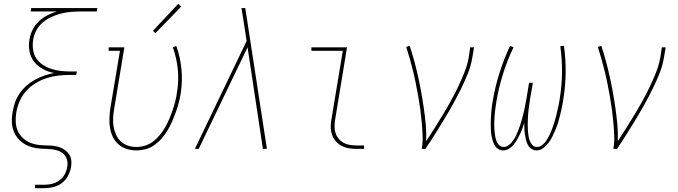

<svg xmlns="http://www.w3.org/2000/svg" viewBox="-20 -777 3540 1002"><path d="M163 205V187H213Q233 187 253 182Q273 177 290.5 164Q308 151 318 132Q328 113 331 93Q335 73 328.5 53.5Q322 34 307 22.5Q292 11 272 6Q252 1 231.5 0.5Q211 0 190.5 -1.5Q170 -3 150.5 -8Q131 -13 114 -22Q97 -31 83 -44.5Q69 -58 59.5 -75Q50 -92 45.5 -111.5Q41 -131 41.5 -151.5Q42 -172 46 -193Q50 -218 58.5 -242.5Q67 -267 82.5 -289.5Q98 -312 118.5 -330Q139 -348 162.5 -361Q186 -374 211 -382.5Q236 -391 262 -396Q231 -402 204 -416.5Q177 -431 158.5 -454.5Q140 -478 134 -509Q128 -540 134 -572Q138 -597 150 -621.5Q162 -646 182 -665Q202 -684 226 -696.5Q250 -709 276 -717H140L143 -735H488L485 -717H401Q376 -717 350.5 -715Q325 -713 299.5 -706.5Q274 -700 249.5 -689Q225 -678 204 -660.5Q183 -643 170 -619Q157 -595 153 -569Q149 -544 152.5 -518.5Q156 -493 169 -473Q182 -453 202.5 -439.5Q223 -426 246.5 -418Q270 -410 295.5 -407Q321 -404 347 -404H381L378 -386H344Q314 -386 284 -382.5Q254 -379 224 -369.5Q194 -360 166 -343Q138 -326 116.5 -302Q95 -278 82.5 -249Q70 -220 65 -190Q61 -166 62 -142Q63 -118 71.5 -97Q80 -76 96 -60Q112 -44 132.5 -34.5Q153 -25 177 -21.5Q201 -18 225 -18Q242 -18 259 -16Q276 -14 291.5 -8.5Q307 -3 320 6.5Q333 16 341.5 29.5Q350 43 352 60Q354 77 351 94Q347 117 335.5 139.5Q324 162 304 177.5Q284 193 260 199Q236 205 213 205Z M691 8Q665 8 640.5 0Q616 -8 598 -24Q580 -40 569 -62.5Q558 -85 554 -109.5Q550 -134 551 -160.5Q552 -187 556 -213L606 -512H547V-530H629L576 -210Q572 -187 570.5 -163.5Q569 -140 572.5 -118Q576 -96 585 -75.5Q594 -55 609.5 -40Q625 -25 646.5 -17.5Q668 -10 691 -10Q714 -10 737 -17Q760 -24 779.5 -39Q799 -54 814.5 -73Q830 -92 842 -113Q854 -134 863.5 -156.5Q873 -179 880.5 -201Q888 -223 894 -245.5Q900 -268 903 -291Q914 -353 908 -414Q902 -475 882 -530L900 -537Q921 -479 927 -416Q933 -353 923 -289Q919 -264 912.5 -239.5Q906 -215 897.5 -191.5Q889 -168 879 -144.5Q869 -121 855.5 -98.5Q842 -76 825 -56Q808 -36 786.5 -20.5Q765 -5 740 1.5Q715 8 691 8ZM791 -604 778 -616 910 -757 926 -743Z M997 0 1267 -563 1251 -668Q1248 -685 1245.5 -701.5Q1243 -718 1240 -735H1260L1373 0H1352L1272 -530L1017 0Z M1840 0Q1819 0 1799 -3.5Q1779 -7 1761.5 -16.5Q1744 -26 1731.5 -41Q1719 -56 1712.5 -75Q1706 -94 1706 -114.5Q1706 -135 1710 -156L1769 -512H1605V-530H1791L1729 -153Q1726 -135 1726 -117Q1726 -99 1731 -83Q1736 -67 1747 -53.5Q1758 -40 1772.5 -32Q1787 -24 1804.5 -21Q1822 -18 1840 -18H1880V0Z M2181 0Q2187 -34 2185.5 -69Q2184 -104 2181 -138Q2178 -172 2173.5 -205.5Q2169 -239 2163 -272.5Q2157 -306 2150.5 -339Q2144 -372 2136 -404.5Q2128 -437 2119 -469Q2110 -501 2100 -532L2118 -538Q2131 -499 2142 -458.5Q2153 -418 2162 -377Q2171 -336 2178.5 -294.5Q2186 -253 2192 -211Q2198 -169 2202 -126.5Q2206 -84 2204 -40Q2227 -75 2249 -110Q2271 -145 2292.5 -180.5Q2314 -216 2334 -252.5Q2354 -289 2371.5 -325.5Q2389 -362 2404 -400Q2419 -438 2426 -477L2434 -530H2454L2445 -477Q2438 -434 2421.5 -393Q2405 -352 2385 -311.5Q2365 -271 2343 -231.5Q2321 -192 2297.5 -153.5Q2274 -115 2250 -76.5Q2226 -38 2200 0Z M2780 8Q2765 8 2753 -0.5Q2741 -9 2734.5 -21.5Q2728 -34 2724.5 -48.5Q2721 -63 2719 -77.5Q2717 -92 2716.5 -107Q2716 -122 2716 -137Q2712 -122 2706.5 -107Q2701 -92 2694 -77.5Q2687 -63 2679 -49Q2671 -35 2660.5 -22Q2650 -9 2635.5 -0.5Q2621 8 2605 8Q2591 8 2579 0Q2567 -8 2560.5 -20.5Q2554 -33 2550 -47Q2546 -61 2544 -75Q2542 -89 2541.5 -104Q2541 -119 2541 -133.5Q2541 -148 2542 -163Q2543 -178 2544 -193Q2545 -208 2547 -223Q2549 -238 2552 -253Q2564 -325 2587 -397.5Q2610 -470 2642 -538L2660 -530Q2628 -464 2605.5 -392.5Q2583 -321 2571 -250Q2569 -237 2567 -223.5Q2565 -210 2563.5 -196.5Q2562 -183 2561 -169.5Q2560 -156 2559.5 -142.5Q2559 -129 2559.5 -116Q2560 -103 2561 -90Q2562 -77 2564.5 -64Q2567 -51 2571.5 -39.5Q2576 -28 2585.5 -19Q2595 -10 2609 -10Q2623 -10 2635.5 -20Q2648 -30 2657 -42.5Q2666 -55 2672.5 -68.5Q2679 -82 2684.5 -96Q2690 -110 2694.5 -124Q2699 -138 2703 -152Q2707 -166 2710.5 -180Q2714 -194 2717 -208Q2720 -222 2722.5 -236.5Q2725 -251 2728 -265L2741 -345H2761L2747 -265Q2745 -251 2743 -237Q2741 -223 2739 -208.5Q2737 -194 2736 -180Q2735 -166 2734.5 -151.5Q2734 -137 2734 -123Q2734 -109 2735 -95.5Q2736 -82 2738 -68.5Q2740 -55 2744.5 -42.5Q2749 -30 2758.5 -20Q2768 -10 2783 -10Q2797 -10 2809 -19.5Q2821 -29 2829.5 -41Q2838 -53 2844.5 -66Q2851 -79 2856.5 -92Q2862 -105 2866.5 -118.5Q2871 -132 2875 -145.5Q2879 -159 2882.5 -173Q2886 -187 2889 -200.5Q2892 -214 2895 -227.5Q2898 -241 2900 -255Q2912 -326 2913 -396Q2914 -466 2904 -536L2923 -538Q2933 -467 2932 -396Q2931 -325 2919 -253Q2916 -234 2912 -215Q2908 -196 2903.5 -177.5Q2899 -159 2893.5 -140.5Q2888 -122 2880.5 -104Q2873 -86 2864.5 -68Q2856 -50 2844 -33.5Q2832 -17 2815.5 -4.5Q2799 8 2780 8Z M3181 0Q3187 -34 3185.5 -69Q3184 -104 3181 -138Q3178 -172 3173.5 -205.5Q3169 -239 3163 -272.5Q3157 -306 3150.5 -339Q3144 -372 3136 -404.5Q3128 -437 3119 -469Q3110 -501 3100 -532L3118 -538Q3131 -499 3142 -458.5Q3153 -418 3162 -377Q3171 -336 3178.5 -294.5Q3186 -253 3192 -211Q3198 -169 3202 -126.5Q3206 -84 3204 -40Q3227 -75 3249 -110Q3271 -145 3292.5 -180.5Q3314 -216 3334 -252.5Q3354 -289 3371.5 -325.5Q3389 -362 3404 -400Q3419 -438 3426 -477L3434 -530H3454L3445 -477Q3438 -434 3421.5 -393Q3405 -352 3385 -311.5Q3365 -271 3343 -231.5Q3321 -192 3297.5 -153.5Q3274 -115 3250 -76.5Q3226 -38 3200 0Z"/></svg>

Font: Iosevka Slab Thin
Style: Italic
Weight: 100
Italic angle: -9°
Monospace: yes
Designer: Belleve Invis
Foundry: Belleve Invis
Version: Version 11.1.1; ttfautohint (v1.8.3)